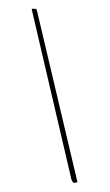

<svg xmlns="http://www.w3.org/2000/svg" viewBox="-42 -471 303 531"><g transform="rotate(5 110.0 -206.0)"><path d="M36 -441Q38 -441 40 -436L191 21Q192 23 192.5 25Q193 27 189 28Q182 30 181 28.5Q180 27 176 22L27 -433Q24 -440 26.5 -440.5Q29 -441 36 -441Z"/></g></svg>

Font: Chathura Thin
Style: Regular
Weight: 250
Designer: Appaji Ambarisha Darbha
Foundry: Aditya Fonts
Version: Version 1.002 2016